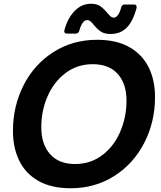

<svg xmlns="http://www.w3.org/2000/svg" viewBox="-20 -989 860 1023"><path d="M49 -291Q49 -424 106 -535.5Q163 -647 265.5 -712Q368 -777 497 -777Q601 -777 670 -737.5Q739 -698 772.5 -629.5Q806 -561 806 -473Q806 -339 748.5 -227.5Q691 -116 588.5 -51Q486 14 357 14Q253 14 184 -25.5Q115 -65 82 -134Q49 -203 49 -291ZM654 -453Q654 -543 607.5 -595Q561 -647 474 -647Q392 -647 329.5 -600Q267 -553 233.5 -476Q200 -399 200 -311Q200 -220 247 -167.5Q294 -115 380 -115Q462 -115 524.5 -162Q587 -209 620.5 -287Q654 -365 654 -453ZM480 -856Q470 -869 462 -875.5Q454 -882 445 -882Q418 -882 402 -824Q397 -810 384 -810H336Q328 -810 324.5 -815Q321 -820 323 -828Q341 -894 378.5 -931.5Q416 -969 465 -969Q495 -969 513.5 -956.5Q532 -944 551 -921Q563 -907 570 -901Q577 -895 586 -895Q598 -895 608.5 -909Q619 -923 626 -951Q631 -965 644 -965H695Q708 -965 708 -951Q708 -948 706 -940Q687 -873 654 -840.5Q621 -808 570 -808Q536 -808 517 -821Q498 -834 480 -856Z"/></svg>

Font: Open Sauce Two
Style: Bold Italic
Weight: 700
Italic angle: -10°
Designer: Alfredo Marco Pradil
Foundry: Creative Sauce Fz LLC
Version: Version 1.477